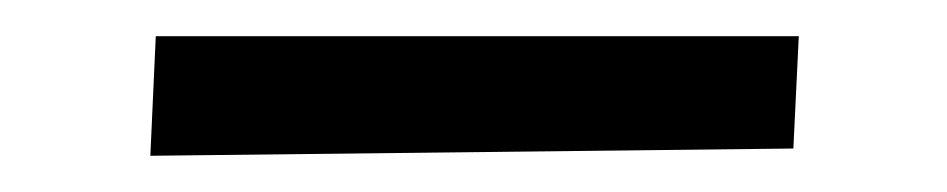

<svg xmlns="http://www.w3.org/2000/svg" viewBox="-20 -373 523 106"><path d="M421 -353 418 -291 63 -287 66 -353Z"/></svg>

Font: Lora
Style: Italic
Weight: 400
Italic angle: -3°
Designer: Olga Karpushina, Alexei Vanyashin (Cyrillic)
Foundry: Cyreal
Version: Version 3.008